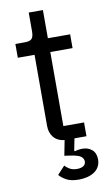

<svg xmlns="http://www.w3.org/2000/svg" viewBox="-96 -706 542 960"><g transform="rotate(-10 175.5 -226.0)"><path d="M225 207Q184 207 160.5 193.5Q137 180 126 166L164 125Q173 136 188 144.5Q203 153 225 153Q244 153 256.5 145.5Q269 138 269 122Q269 108 256 97.5Q243 87 201 81L173 77L188 0Q152 -4 133 -27Q114 -50 114 -85V-446H29V-516H77Q103 -516 112.5 -526.5Q122 -537 122 -563V-659H194V-516H307V-446H194V-70H299V0H238L226 61L229 64Q248 58 268 58Q297 58 316.5 75Q336 92 336 124Q336 145 327 161Q318 177 302.5 187Q287 197 267 202Q247 207 225 207Z"/></g></svg>

Font: IBM Plex Sans
Style: Regular
Weight: 400
Designer: Mike Abbink, Paul van der Laan, Pieter van Rosmalen
Foundry: Bold Monday
Version: Version 3.005